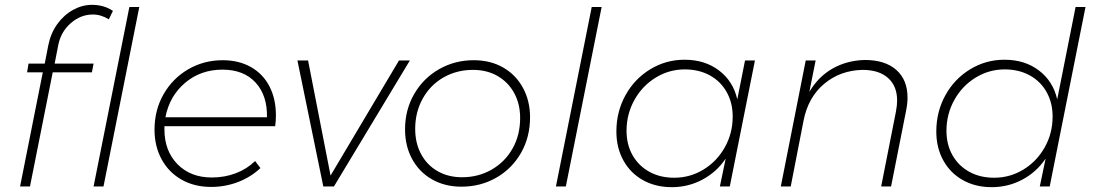

<svg xmlns="http://www.w3.org/2000/svg" viewBox="-20 -771 4523 794"><path d="M221 -585 206 -508H367L360 -472H198L104 0H63L157 -472H92L98 -508H165L180 -585Q190 -634 217 -671.5Q244 -709 282 -730Q320 -751 360 -751Q410 -751 447 -726L430 -691Q398 -711 364 -711Q314 -711 273 -675.5Q232 -640 221 -585Z M556 -742 408 0H367L515 -742Z M660 -249V-236Q660 -147 714 -92Q768 -37 856 -37Q909 -37 955 -54.5Q1001 -72 1035 -105L1057 -76Q1018 -39 965 -18.5Q912 2 853 2Q784 2 731 -28Q678 -58 648.5 -112Q619 -166 619 -235Q619 -316 656.5 -381.5Q694 -447 758.5 -484.5Q823 -522 901 -522Q968 -522 1018 -493.5Q1068 -465 1094.5 -413.5Q1121 -362 1121 -294Q1121 -272 1118 -249ZM664 -286H1084Q1086 -376 1037 -429.5Q988 -483 900 -483Q810 -483 745.5 -428.5Q681 -374 664 -286Z M1675 -521 1361 0H1317L1210 -521H1254L1347 -45L1630 -521Z M2172 -286Q2172 -204 2134.5 -138.5Q2097 -73 2032 -36Q1967 1 1888 1Q1820 1 1767 -29Q1714 -59 1684.5 -113Q1655 -167 1655 -236Q1655 -317 1693 -382.5Q1731 -448 1796 -485Q1861 -522 1939 -522Q2008 -522 2060.5 -492Q2113 -462 2142.5 -408Q2172 -354 2172 -286ZM1697 -238Q1697 -179 1721.5 -133.5Q1746 -88 1790 -63Q1834 -38 1891 -38Q1958 -38 2013 -69.5Q2068 -101 2099.5 -156.5Q2131 -212 2131 -283Q2131 -341 2106.5 -386Q2082 -431 2038 -456.5Q1994 -482 1936 -482Q1869 -482 1814.5 -451Q1760 -420 1728.5 -364Q1697 -308 1697 -238Z M2468 -742 2320 0H2279L2427 -742Z M2529 -227Q2529 -309 2566.5 -377Q2604 -445 2669 -484.5Q2734 -524 2811 -524Q2895 -524 2953.5 -479.5Q3012 -435 3029 -360L3061 -521H3102L2998 0H2957L2981 -115Q2943 -59 2884.5 -28Q2826 3 2758 3Q2691 3 2639 -26Q2587 -55 2558 -107.5Q2529 -160 2529 -227ZM3010 -289Q3010 -346 2985 -390.5Q2960 -435 2915 -459.5Q2870 -484 2812 -484Q2747 -484 2691.5 -450Q2636 -416 2603.5 -357.5Q2571 -299 2571 -230Q2571 -173 2596 -129Q2621 -85 2665.5 -60.5Q2710 -36 2768 -36Q2834 -36 2889.5 -70Q2945 -104 2977.5 -162Q3010 -220 3010 -289Z M3733 -367Q3733 -342 3727 -313L3665 0H3624L3685 -309Q3690 -336 3690 -355Q3690 -415 3652.5 -448.5Q3615 -482 3547 -482Q3455 -480 3388.5 -424.5Q3322 -369 3303 -272L3250 0H3209L3312 -521H3353L3327 -391Q3364 -454 3423 -487.5Q3482 -521 3556 -523Q3640 -523 3686.5 -482Q3733 -441 3733 -367Z M3852 -227Q3852 -309 3889.5 -377Q3927 -445 3992 -484.5Q4057 -524 4134 -524Q4218 -524 4276.5 -479.5Q4335 -435 4352 -360L4428 -742H4469L4321 0H4280L4304 -115Q4266 -59 4207.5 -28Q4149 3 4081 3Q4014 3 3962 -26Q3910 -55 3881 -107.5Q3852 -160 3852 -227ZM4333 -289Q4333 -346 4308 -390.5Q4283 -435 4238 -459.5Q4193 -484 4135 -484Q4070 -484 4014.5 -450Q3959 -416 3926.5 -357.5Q3894 -299 3894 -230Q3894 -173 3919 -129Q3944 -85 3988.5 -60.5Q4033 -36 4091 -36Q4157 -36 4212.5 -70Q4268 -104 4300.5 -162Q4333 -220 4333 -289Z"/></svg>

Font: TypoPRO Montserrat
Style: Italic
Weight: 275
Italic angle: -11.3°
Designer: Julieta Ulanovsky
Foundry: Julieta Ulanovsky
Version: Version 6.001